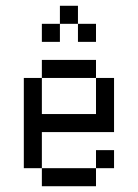

<svg xmlns="http://www.w3.org/2000/svg" viewBox="-20 -645 478 665"><path d="M312.5 -125H375V-62.5H312.5ZM125 -62.5H312.5V0H125ZM62.5 -375H125V-250H312.5V-375H375V-187.5H125V-62.5H62.5ZM125 -437.5H312.5V-375H125ZM125 -562.5H187.5V-500H125ZM187.5 -625H250V-562.5H187.5ZM250 -562.5H312.5V-500H250Z"/></svg>

Font: Pixel Operator
Style: Regular
Weight: 400
Designer: Jayvee Enaguas (HarvettFox96)
Version: 2016.04.25